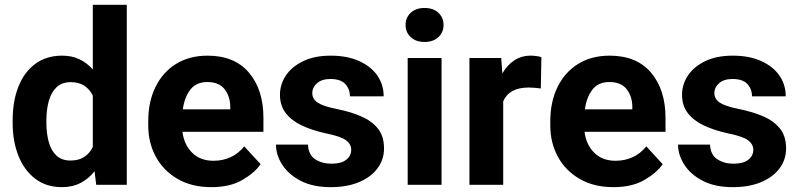

<svg xmlns="http://www.w3.org/2000/svg" viewBox="-20 -770 3332 800"><path d="M32.7 -257.8V-268.1Q32.7 -348.6 56.9 -409.4Q81.1 -470.2 127.2 -504.2Q173.3 -538.1 239.3 -538.1Q279.8 -538.1 311.3 -522.9Q342.8 -507.8 366.7 -480.5V-750H508.3V0H380.9L374 -56.6Q349.6 -25.4 315.9 -7.8Q282.2 9.8 238.3 9.8Q172.9 9.8 127 -25.1Q81.1 -60.1 56.9 -120.6Q32.7 -181.2 32.7 -257.8ZM173.3 -268.1V-257.8Q173.3 -214.4 183.1 -178.7Q192.9 -143.1 214.8 -122.1Q236.8 -101.1 273.9 -101.1Q308.1 -101.1 331.1 -116.2Q354 -131.3 366.7 -157.7V-371.6Q354 -397.9 331.3 -412.8Q308.6 -427.7 274.9 -427.7Q237.8 -427.7 215.6 -406.5Q193.4 -385.3 183.3 -349.1Q173.3 -313 173.3 -268.1Z M860.8 9.8Q778.8 9.8 719.7 -24.7Q660.6 -59.1 629.2 -117.2Q597.7 -175.3 597.7 -246.1V-265.6Q597.7 -345.7 627.7 -407.2Q657.7 -468.8 713.1 -503.4Q768.6 -538.1 845.2 -538.1Q957.5 -538.1 1017.6 -467Q1077.6 -396 1077.6 -279.3V-220.7H740.2Q747.1 -167 780.8 -133.5Q814.5 -100.1 869.6 -100.1Q907.7 -100.1 940.7 -115Q973.6 -129.9 997.6 -160.2L1065.9 -85.9Q1041 -49.8 989.5 -20Q938 9.8 860.8 9.8ZM843.8 -428.2Q797.9 -428.2 773.4 -397Q749 -365.7 741.7 -314.5H939.5V-325.2Q939 -368.7 915.8 -398.4Q892.6 -428.2 843.8 -428.2Z M1443.4 -146Q1443.4 -168.9 1422.1 -185.3Q1400.9 -201.7 1334 -215.3Q1280.3 -227.1 1237.8 -247.1Q1195.3 -267.1 1170.9 -298.3Q1146.5 -329.6 1146.5 -375Q1146.5 -418.9 1171.6 -456.1Q1196.8 -493.2 1244.1 -515.6Q1291.5 -538.1 1357.4 -538.1Q1425.8 -538.1 1475.3 -516.1Q1524.9 -494.1 1551.8 -455.8Q1578.6 -417.5 1578.6 -368.7H1438Q1438 -399.4 1418.5 -420.2Q1398.9 -440.9 1356.9 -440.9Q1321.3 -440.9 1301.3 -423.6Q1281.2 -406.2 1281.2 -381.8Q1281.2 -357.9 1303.2 -342.8Q1325.2 -327.6 1380.4 -316.4Q1437.5 -305.2 1482.7 -286.1Q1527.8 -267.1 1554 -235.1Q1580.1 -203.1 1580.1 -151.4Q1580.1 -105 1552.7 -68.4Q1525.4 -31.7 1475.6 -11Q1425.8 9.8 1357.9 9.8Q1283.7 9.8 1232.9 -16.6Q1182.1 -43 1156 -83.7Q1129.9 -124.5 1129.9 -167.5H1263.2Q1265.1 -124.5 1293.7 -106.2Q1322.3 -87.9 1360.8 -87.9Q1401.4 -87.9 1422.4 -104.2Q1443.4 -120.6 1443.4 -146Z M1669.9 -666Q1669.9 -696.8 1691.4 -716.8Q1712.9 -736.8 1749 -736.8Q1785.2 -736.8 1806.6 -716.8Q1828.1 -696.8 1828.1 -666Q1828.1 -635.3 1806.6 -615.2Q1785.2 -595.2 1749 -595.2Q1712.9 -595.2 1691.4 -615.2Q1669.9 -635.3 1669.9 -666ZM1819.8 -528.3V0H1678.7V-528.3Z M2235.8 -531.7 2233.4 -401.4Q2223.1 -402.8 2208.7 -404.1Q2194.3 -405.3 2182.6 -405.3Q2102.1 -405.3 2076.7 -348.1V0H1936V-528.3H2068.4L2073.2 -463.9Q2092.8 -498.5 2122.6 -518.3Q2152.3 -538.1 2191.9 -538.1Q2203.1 -538.1 2215.6 -536.4Q2228 -534.7 2235.8 -531.7Z M2536.1 9.8Q2454.1 9.8 2395 -24.7Q2335.9 -59.1 2304.4 -117.2Q2272.9 -175.3 2272.9 -246.1V-265.6Q2272.9 -345.7 2303 -407.2Q2333 -468.8 2388.4 -503.4Q2443.8 -538.1 2520.5 -538.1Q2632.8 -538.1 2692.9 -467Q2752.9 -396 2752.9 -279.3V-220.7H2415.5Q2422.4 -167 2456.1 -133.5Q2489.7 -100.1 2544.9 -100.1Q2583 -100.1 2616 -115Q2648.9 -129.9 2672.9 -160.2L2741.2 -85.9Q2716.3 -49.8 2664.8 -20Q2613.3 9.8 2536.1 9.8ZM2519 -428.2Q2473.1 -428.2 2448.7 -397Q2424.3 -365.7 2417 -314.5H2614.7V-325.2Q2614.3 -368.7 2591.1 -398.4Q2567.9 -428.2 2519 -428.2Z M3118.7 -146Q3118.7 -168.9 3097.4 -185.3Q3076.2 -201.7 3009.3 -215.3Q2955.6 -227.1 2913.1 -247.1Q2870.6 -267.1 2846.2 -298.3Q2821.8 -329.6 2821.8 -375Q2821.8 -418.9 2846.9 -456.1Q2872.1 -493.2 2919.4 -515.6Q2966.8 -538.1 3032.7 -538.1Q3101.1 -538.1 3150.6 -516.1Q3200.2 -494.1 3227.1 -455.8Q3253.9 -417.5 3253.9 -368.7H3113.3Q3113.3 -399.4 3093.8 -420.2Q3074.2 -440.9 3032.2 -440.9Q2996.6 -440.9 2976.6 -423.6Q2956.5 -406.2 2956.5 -381.8Q2956.5 -357.9 2978.5 -342.8Q3000.5 -327.6 3055.7 -316.4Q3112.8 -305.2 3158 -286.1Q3203.1 -267.1 3229.2 -235.1Q3255.4 -203.1 3255.4 -151.4Q3255.4 -105 3228 -68.4Q3200.7 -31.7 3150.9 -11Q3101.1 9.8 3033.2 9.8Q2959 9.8 2908.2 -16.6Q2857.4 -43 2831.3 -83.7Q2805.2 -124.5 2805.2 -167.5H2938.5Q2940.4 -124.5 2969 -106.2Q2997.6 -87.9 3036.1 -87.9Q3076.7 -87.9 3097.7 -104.2Q3118.7 -120.6 3118.7 -146Z"/></svg>

Font: Vazirmatn UI
Style: Bold
Weight: 700
Designer: Saber Rastikerdar
Foundry: Saber Rastikerdar
Version: Version 33.003